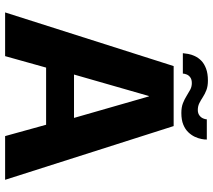

<svg xmlns="http://www.w3.org/2000/svg" viewBox="-62 -792 853 770"><g transform="rotate(90 365.0 -406.5)"><path d="M29.3 0H204.6L250.6 -164.4H479.8L525.3 0H700.6L485.1 -675.9H244.5ZM278.4 -276.3 364.5 -576.4H366.2L452.4 -276.3ZM432.5 -706.8Q460.6 -706.8 479.4 -714.6Q498.1 -722.3 509.8 -734.6Q521.5 -746.9 528 -760.6Q534.4 -774.4 536.9 -787.4Q539.5 -800.5 539.1 -808.9H458.1Q458 -802.4 454.2 -793.7Q450.3 -784.9 441.9 -778.9Q433.4 -772.8 420.6 -772.8Q405.6 -772.8 393.5 -778.8Q381.4 -784.8 368.8 -793.1Q356.3 -801.3 340.7 -807.3Q325 -813.3 302.6 -813.3Q274.2 -813.3 254.6 -805.9Q234.9 -798.5 222.9 -786.7Q210.9 -774.8 204.5 -760.9Q198.1 -747.1 195.8 -734.4Q193.5 -721.7 192.8 -712.8H274.6Q274.8 -719.5 278.2 -728.2Q281.7 -736.9 290.1 -742.8Q298.5 -748.8 312.9 -748.8Q326.9 -748.8 339 -742.5Q351.1 -736.1 364.1 -727.8Q377.1 -719.6 393.3 -713.2Q409.5 -706.8 432.5 -706.8Z"/></g></svg>

Font: Anybody Thin
Style: Regular
Weight: 100
Designer: Tyler Finck
Foundry: Etcetera Type Company
Version: Version 1.114;gftools[0.9.25]